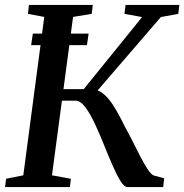

<svg xmlns="http://www.w3.org/2000/svg" viewBox="-20 -763 752 783"><path d="M107 -579 114 -626H341.5L334.5 -579ZM500.5 0Q486.5 0 471 -25.2Q455.5 -50.5 438 -90.8Q420.5 -131 402.5 -176Q384.5 -221 365.5 -261.2Q346.5 -301.5 327 -327Q307.5 -352.5 288.5 -352.5H199L205 -399.5H321.5L559.5 -693.5L487.5 -706.5L492 -743H711.5L707 -706.5L636 -693.5L346.5 -357.5L353.5 -398Q373.5 -398.5 390.8 -388Q408 -377.5 424.2 -357.5Q440.5 -337.5 456.5 -309.2Q472.5 -281 489.5 -246Q505.5 -217.5 521.8 -185Q538 -152.5 553.2 -123Q568.5 -93.5 582 -73Q595.5 -52.5 606.5 -47.5L649.5 -36L645.5 0ZM0.5 0 5 -34 75 -48 160.5 -694 94 -706.5 98 -743H358.5L354 -706.5L278 -694L192 -48L269 -34L265 0Z"/></svg>

Font: Merriweather 60pt Medium
Style: Italic
Weight: 500
Italic angle: -7.8°
Version: Version 2.101